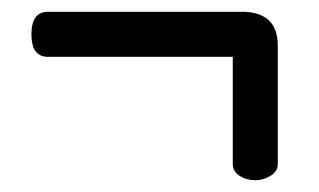

<svg xmlns="http://www.w3.org/2000/svg" viewBox="-20 -478 540 325"><path d="M412.1 -172.9Q397 -172.9 385.5 -180.4Q374 -188 374 -200.2V-381.8H61Q33.2 -381.8 33.2 -419.9Q33.2 -458 61 -458H395Q450.2 -455.1 450.2 -400.9V-200.2Q450.2 -188 438 -180.4Q425.8 -172.9 412.1 -172.9Z"/></svg>

Font: LXGW WenKai Mono GB Screen
Style: Regular
Weight: 400
Monospace: yes
Designer: LXGW / Fontworks Inc.
Foundry: LXGW / Fontworks Inc.
Version: Version 1.510;January 18,2025